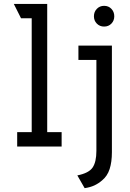

<svg xmlns="http://www.w3.org/2000/svg" viewBox="-20 -742 656 972"><path d="M67 0V-73H140.5V-649.5H86.5L50 -722H219V-73H292V0ZM408.5 210.5 371.5 146Q429.5 134.5 448.8 106.2Q468 78 468 21.5V-438.5H377V-511H546.5V29Q546.5 78 535 113.8Q523.5 149.5 496.5 171.5Q478.5 187 457.5 196.8Q436.5 206.5 408.5 210.5ZM507 -607.5Q485 -607.5 470.2 -622.5Q455.5 -637.5 455.5 -659.5Q455.5 -682 470.2 -697.2Q485 -712.5 507 -712.5Q529.5 -712.5 544 -697.2Q558.5 -682 558.5 -659.5Q558.5 -637.5 544 -622.5Q529.5 -607.5 507 -607.5Z"/></svg>

Font: Overpass Mono Light
Style: Regular
Weight: 400
Monospace: yes
Version: Version 4.000